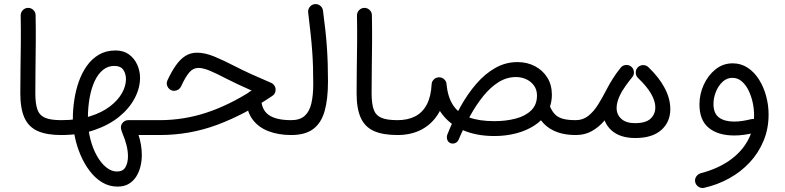

<svg xmlns="http://www.w3.org/2000/svg" viewBox="-20 -648 3852 942"><path d="M79.7 -189.9Q79.7 -115.2 100 -70.2Q120.4 -25.1 164.5 -5.3Q208.7 14.5 279.8 14.5H280.3Q295.7 14.5 306.2 3.8Q316.6 -7 316.6 -22Q316.6 -37.4 306.2 -47.9Q295.7 -58.5 280.3 -58.5H279.8Q227.5 -58.5 200.3 -70.6Q173 -82.8 163.1 -111.8Q153.3 -140.8 153.3 -190.9Q153.3 -252.1 154.2 -315.1Q155.1 -378 155.5 -442.8Q156 -507.7 154.7 -573.9Q154.2 -589.3 143.1 -599.5Q132 -609.8 116.8 -609.3Q101.8 -608.7 91.5 -597.7Q81.2 -586.7 81.5 -571.3Q82.8 -504.9 82.2 -440.1Q81.6 -375.2 80.6 -312.8Q79.7 -250.4 79.7 -189.9Z M243.8 -22Q243.8 -7 254.5 3.8Q265.3 14.5 280.3 14.5Q371.2 14.5 442.8 -10Q514.4 -34.5 564.5 -75.2Q614.6 -116 640.8 -166Q667.1 -215.9 667.1 -266.6Q667.1 -299.4 653.5 -330.1Q640 -360.8 613.3 -380.6Q586.7 -400.4 547.1 -400.4Q500.7 -400.4 465.8 -380.1Q431 -359.8 406.3 -325.2Q381.7 -290.5 366.5 -247.2Q351.4 -203.9 344.4 -157.1Q337.4 -110.4 337.4 -66.4Q337.4 -24.3 346.9 21.8Q356.3 67.9 374.8 111.7Q393.4 155.5 420 190.6Q446.6 225.7 481 246.6Q515.3 267.5 556.8 267.5Q590 267.5 612.8 253.4Q635.5 239.4 649.4 216.6Q663.3 193.7 669.6 166.6Q675.8 139.5 675.8 113.3Q675.8 87.6 671.5 62Q667.2 36.4 659.7 14.5H763.7Q779.1 14.5 789.6 3.8Q800 -7 800 -22Q800 -37.4 789.6 -47.9Q779.1 -58.5 763.7 -58.5H610Q594.5 -58.5 583.9 -47.9Q573.2 -37.2 573.2 -22.3Q573.2 -16.4 576 -7.8Q578.7 0.7 582.1 9.8Q592.7 33.2 600.2 62.6Q607.8 92 607.8 119Q607.8 150.9 595.5 172.2Q583.3 193.5 553.7 193.5Q526.7 193.5 501.2 173Q475.7 152.5 455.4 116.5Q435.1 80.6 423.2 33.7Q411.2 -13.2 411.2 -66.4Q411.2 -121.6 419.8 -168.6Q428.3 -215.6 444.8 -250.7Q461.3 -285.8 485.5 -305.2Q509.6 -324.6 540.6 -324.6Q571.5 -324.6 584.7 -305.8Q598 -286.9 598 -259.1Q598 -226.4 578.5 -191.3Q559 -156.3 519.7 -126.1Q480.3 -95.8 420.6 -77.1Q360.9 -58.5 280.3 -58.5Q265.3 -58.5 254.5 -47.9Q243.8 -37.4 243.8 -22Z M946.7 -389.5Q914.2 -389.5 888.9 -373.2Q863.5 -356.9 842.4 -326.6Q821.3 -296.3 801.9 -254.6Q795.3 -240.9 800.1 -227.8Q804.9 -214.6 815.3 -208Q825.8 -201.5 836.9 -202.5Q847.9 -203.5 856.4 -209.5Q864.9 -215.6 868 -223.4Q890.4 -272.2 909.4 -293.5Q928.4 -314.8 952.9 -314.8Q976 -314.8 1008.5 -301.5Q1041 -288.1 1086.8 -263.9Q1114.6 -249.5 1146.4 -234.7Q1178.2 -220 1215.2 -203.4Q1102.7 -131.3 991.8 -94.9Q880.9 -58.5 763.7 -58.5Q748.5 -58.5 737.6 -47.7Q726.7 -36.9 726.7 -22Q726.7 -7.4 737.6 3.6Q748.5 14.5 763.7 14.5Q911.1 14.5 1045.7 -35.7Q1180.4 -85.9 1315.2 -176.9Q1332.3 -188 1332.3 -208Q1332.3 -218.5 1326.2 -228Q1320 -237.5 1310.2 -241.6Q1255.9 -264.6 1212.1 -284.6Q1168.3 -304.6 1133.1 -322.8Q1077.9 -351.4 1031.8 -370.5Q985.7 -389.5 946.7 -389.5ZM1188.5 -168Q1188.5 -104.8 1217.3 -64.5Q1246.2 -24.1 1296 -4.8Q1345.8 14.5 1408.2 14.5H1408.7Q1424.1 14.5 1434.6 3.8Q1445 -7 1445 -22Q1445 -37.4 1434.6 -47.9Q1424.1 -58.5 1408.7 -58.5H1408.2Q1333.5 -58.5 1297.5 -84.7Q1261.5 -110.9 1261.5 -168Q1261.5 -183.5 1250.9 -193.9Q1240.4 -204.3 1225 -204.3Q1210 -204.3 1199.2 -193.9Q1188.5 -183.5 1188.5 -168Z M1372.2 -22Q1372.2 -7 1383 3.8Q1393.7 14.5 1408.7 14.5Q1476.8 14.5 1516.3 -14.7Q1555.8 -43.9 1572.5 -102.4Q1589.2 -160.8 1589.2 -247.7Q1589.2 -294.9 1587.9 -335.8Q1586.6 -376.8 1583.8 -416.8Q1581.1 -456.8 1576.3 -500.4Q1571.5 -543.9 1564.6 -596.1Q1562.7 -611.1 1550.6 -620.3Q1538.5 -629.6 1523.5 -627.6Q1508.5 -625.7 1499.4 -613.6Q1490.2 -601.4 1492 -586.5Q1499 -528.6 1503.9 -482.7Q1508.9 -436.8 1511.7 -397.1Q1514.6 -357.4 1515.7 -318.8Q1516.9 -280.2 1516.9 -236.2Q1516.9 -179.6 1507.4 -139.8Q1497.9 -100 1474.4 -79.2Q1450.9 -58.5 1408.7 -58.5Q1393.7 -58.5 1383 -47.9Q1372.2 -37.4 1372.2 -22Z M1729.6 -189.9Q1729.6 -115.2 1749.9 -70.2Q1770.3 -25.1 1814.4 -5.3Q1858.6 14.5 1929.7 14.5H1930.2Q1945.6 14.5 1956.1 3.8Q1966.5 -7 1966.5 -22Q1966.5 -37.4 1956.1 -47.9Q1945.6 -58.5 1930.2 -58.5H1929.7Q1877.4 -58.5 1850.2 -70.6Q1822.9 -82.8 1813 -111.8Q1803.2 -140.8 1803.2 -190.9Q1803.2 -252.1 1804.1 -315.1Q1805 -378 1805.5 -442.8Q1805.9 -507.7 1804.6 -573.9Q1804.1 -589.3 1793 -599.5Q1781.9 -609.8 1766.7 -609.3Q1751.7 -608.7 1741.4 -597.7Q1731.1 -586.7 1731.4 -571.3Q1732.7 -504.9 1732.1 -440.1Q1731.5 -375.2 1730.5 -312.8Q1729.6 -250.4 1729.6 -189.9Z M1893.7 -22Q1893.7 -7 1904.4 3.8Q1915.2 14.5 1930.2 14.5Q2000.9 14.5 2053.2 -15Q2105.5 -44.6 2135.8 -99.3Q2166.1 -154 2170.4 -229.1Q2171.5 -244.7 2161.9 -255.8Q2152.3 -266.9 2137.5 -268.3Q2122.6 -269.4 2110.7 -259.9Q2098.9 -250.3 2097.8 -235Q2094.5 -173.8 2073.8 -134.8Q2053.1 -95.8 2016.8 -77.1Q1980.5 -58.5 1930.2 -58.5Q1915.2 -58.5 1904.4 -47.9Q1893.7 -37.4 1893.7 -22ZM2097.8 -230.3Q2104.8 -151.2 2143.8 -95.3Q2182.9 -39.5 2249.8 -10Q2316.7 19.4 2406 19.4Q2461.7 19.4 2512.4 6.2Q2563.1 -7 2602.5 -32.7Q2641.9 -58.4 2664.7 -96.3Q2687.6 -134.3 2687.6 -184Q2687.6 -231.6 2665.2 -267.5Q2642.8 -303.3 2604.6 -323.3Q2566.3 -343.4 2519.1 -343.4Q2461 -343.4 2410.6 -315Q2360.1 -286.6 2317.2 -237.1Q2274.2 -187.6 2238.8 -123.8Q2203.4 -59.9 2175.2 11.1Q2170.3 24.2 2173.8 35.7Q2177.2 47.2 2186.6 52.6Q2197.6 58.8 2210.8 54.9Q2223.9 51 2230.4 36.6Q2255.7 -23.1 2285.8 -78.1Q2315.9 -133.1 2350.9 -176.4Q2385.9 -219.7 2426 -244.9Q2466.1 -270 2511.4 -270Q2538.8 -270 2562.3 -259Q2585.9 -247.9 2600.2 -227.7Q2614.6 -207.5 2614.6 -179.4Q2614.6 -134.2 2586.2 -106.4Q2557.8 -78.7 2510.3 -66.2Q2462.8 -53.6 2406 -53.6Q2330.7 -53.6 2280.6 -72.2Q2230.6 -90.8 2203.8 -130.7Q2177 -170.5 2171 -234.1Q2170.3 -249.6 2158.6 -259.6Q2146.9 -269.7 2131.8 -268.5Q2117.1 -267.6 2107 -256.7Q2096.9 -245.7 2097.8 -230.3ZM2606.6 -107.7Q2621.3 -69.2 2647.8 -41.8Q2674.3 -14.3 2713.4 0.1Q2752.5 14.5 2804.2 14.5H2804.7Q2820.1 14.5 2830.6 3.8Q2841 -7 2841 -22Q2841 -37.2 2830.6 -47.9Q2820.1 -58.5 2804.7 -58.5H2804.2Q2763.5 -58.5 2738.7 -66.1Q2713.9 -73.8 2699.6 -90.5Q2685.2 -107.1 2675.3 -133.2Q2670.1 -147.2 2656.1 -153.7Q2642.2 -160.1 2628.1 -154.9Q2613.9 -149.7 2607.6 -135.7Q2601.4 -121.8 2606.6 -107.7Z M2768.2 -22Q2768.2 -7 2779 3.8Q2789.7 14.5 2804.7 14.5Q2849.4 14.5 2883.5 -4.7Q2917.5 -23.9 2943.1 -53.6Q2968.7 -83.3 2987.2 -116Q3005.7 -148.7 3019 -176.1Q3030 -199.2 3048.1 -224.9Q3066.2 -250.5 3081.7 -269Q3091.7 -280.2 3090.1 -295.7Q3088.5 -311.2 3077.1 -320.6Q3065.7 -330.4 3050.4 -328.9Q3035.2 -327.4 3025.5 -316Q3008.3 -295 2989.6 -266.5Q2970.8 -238 2955.6 -208.1Q2935.7 -168.9 2914.3 -134.8Q2892.9 -100.6 2866.5 -79.6Q2840 -58.5 2804.7 -58.5Q2789.7 -58.5 2779 -47.9Q2768.2 -37.4 2768.2 -22ZM2937.8 -108.5Q2937.8 -47.2 2979.5 -9Q3021.2 29.2 3096.9 29.2Q3180.3 29.2 3224.5 -10.2Q3268.7 -49.6 3268.7 -112.3Q3268.7 -163.9 3241.1 -216.2Q3213.6 -268.4 3160.9 -318.7Q3150 -329 3134.6 -328.6Q3119.3 -328.1 3108.9 -317.3Q3098.6 -306.4 3099.1 -291Q3099.5 -275.6 3110.4 -265.3Q3153 -224.9 3174.1 -188.6Q3195.2 -152.3 3195.2 -121.1Q3195.2 -88.3 3172 -66Q3148.7 -43.8 3095.3 -43.8Q3051.5 -43.8 3028.4 -64.9Q3005.2 -85.9 3005.2 -118.6Q3005.2 -147.8 3023.7 -185.1Q3042.2 -222.5 3081.4 -268.6Q3090.9 -280.2 3090 -295.4Q3089 -310.6 3077.8 -320.3Q3066.5 -330.2 3050.9 -329.2Q3035.2 -328.1 3025.8 -316.3Q2979.4 -259.6 2958.6 -208.3Q2937.8 -156.9 2937.8 -108.5Z M3574.5 -337.3Q3527.3 -337.3 3490.4 -307.7Q3453.6 -278.1 3432.7 -231.9Q3411.7 -185.7 3411.7 -135.2Q3411.7 -58.2 3457.2 -20.8Q3502.7 16.7 3582.5 16.7Q3629.3 16.7 3682.4 3.1Q3695.4 -0.5 3703 -13.2Q3710.6 -25.9 3705.9 -40.3Q3702.1 -52.7 3690.3 -59.6Q3678.5 -66.5 3664.9 -63.2Q3644.3 -58.1 3623.4 -54.8Q3602.5 -51.5 3582 -51.5Q3535 -51.5 3507.8 -71.4Q3480.5 -91.4 3480.5 -137.8Q3480.5 -167.2 3492.1 -196.8Q3503.7 -226.4 3524.7 -246.2Q3545.7 -266.1 3573 -266.1Q3599.5 -266.1 3619.4 -248.8Q3639.3 -231.5 3652.8 -203.9Q3666.2 -176.2 3673 -144.6Q3679.7 -112.9 3679.7 -83.9Q3679.7 -13.5 3647.8 43.3Q3615.9 100.2 3557.6 140.4Q3499.3 180.6 3419.7 201.4Q3405.3 205.2 3396.5 217.4Q3387.7 229.7 3390.7 244.8Q3393.7 259.2 3406.4 267.9Q3419.1 276.7 3433.7 273.7Q3499.9 258.9 3557.5 227.1Q3615.1 195.3 3658.4 148.7Q3701.8 102.1 3726.3 42.7Q3750.9 -16.6 3750.9 -86.3Q3750.9 -132.3 3738.8 -176.8Q3726.8 -221.3 3703.9 -257.7Q3681.1 -294 3648.5 -315.6Q3615.8 -337.3 3574.5 -337.3Z"/></svg>

Font: Mikhak VF
Style: Regular
Weight: 100
Designer: Amin Abedi
Version: Version 3.001